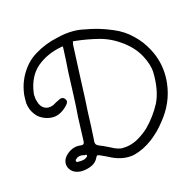

<svg xmlns="http://www.w3.org/2000/svg" viewBox="-63 -373 423 416"><g transform="rotate(-15 148.5 -165.0)"><path d="M103.5 -284.2Q103.5 -286.1 103.5 -287.1Q103.5 -289.1 100.6 -288.1Q67.4 -282.2 43.9 -262.7Q21.5 -243.2 16.6 -208Q15.6 -203.1 16.6 -197.3Q16.6 -192.4 18.6 -187.5Q21.5 -175.8 30.3 -170.9Q39.1 -166 50.8 -170.9Q54.7 -172.9 57.6 -174.8Q61.5 -176.8 65.4 -178.7Q68.4 -180.7 72.3 -180.7Q76.2 -180.7 79.1 -176.8Q82 -172.9 81.1 -169.9Q80.1 -166 77.1 -163.1Q67.4 -152.3 54.7 -147.5Q43 -143.6 29.3 -147.5Q13.7 -152.3 5.9 -163.1Q-2.9 -173.8 -4.9 -189.5Q-4.9 -195.3 -4.9 -201.2Q-4.9 -210 -2.9 -218.8Q0 -233.4 6.8 -247.1Q21.5 -275.4 44.9 -289.1Q68.4 -303.7 96.7 -309.6Q115.2 -314.5 133.8 -314.5Q146.5 -314.5 159.2 -311.5Q189.5 -306.6 218.8 -293.9Q242.2 -284.2 258.8 -267.6Q275.4 -252 286.1 -231.4Q301.8 -202.1 301.8 -168.9Q301.8 -160.2 300.8 -152.3Q295.9 -109.4 266.6 -74.2Q259.8 -65.4 252 -57.6Q244.1 -49.8 235.4 -43Q214.8 -27.3 192.4 -21.5Q168.9 -16.6 143.6 -28.3Q137.7 -31.2 131.8 -34.2Q125 -37.1 119.1 -40Q116.2 -41 115.2 -41Q113.3 -41 111.3 -37.1Q105.5 -23.4 86.9 -18.6Q79.1 -16.6 73.2 -16.6Q62.5 -16.6 54.7 -21.5Q45.9 -27.3 43.9 -38.1Q43 -48.8 49.8 -56.6Q56.6 -64.5 65.4 -68.4Q74.2 -72.3 84 -71.3Q89.8 -70.3 91.8 -72.3Q93.8 -74.2 93.8 -79.1Q94.7 -104.5 95.7 -130.9Q97.7 -156.2 98.6 -181.6Q99.6 -207 100.6 -232.4Q102.5 -257.8 103.5 -284.2ZM234.4 -258.8Q210.9 -276.4 185.5 -283.2Q159.2 -290 130.9 -293Q127 -293.9 127 -292Q127 -289.1 126 -287.1Q125 -265.6 124 -243.2Q123 -221.7 122.1 -200.2Q121.1 -168.9 119.1 -137.7Q118.2 -106.4 116.2 -75.2Q115.2 -69.3 117.2 -65.4Q119.1 -62.5 124 -60.5Q131.8 -57.6 139.6 -53.7Q147.5 -49.8 155.3 -45.9Q162.1 -43 168.9 -42Q176.8 -42 183.6 -43Q198.2 -45.9 209 -52.7Q220.7 -59.6 231.4 -69.3Q252.9 -90.8 266.6 -117.2Q279.3 -143.6 278.3 -184.6Q277.3 -201.2 266.6 -221.7Q255.9 -242.2 234.4 -258.8ZM87.9 -41Q89.8 -42 90.8 -43Q92.8 -43.9 92.8 -45.9Q92.8 -48.8 90.8 -48.8Q87.9 -47.9 86.9 -48.8Q83 -49.8 80.1 -49.8Q76.2 -49.8 72.3 -47.9Q70.3 -46.9 68.4 -44.9Q66.4 -43.9 66.4 -41Q67.4 -38.1 70.3 -38.1Q72.3 -39.1 74.2 -38.1Q78.1 -38.1 82 -39.1Q85 -39.1 87.9 -41Z"/></g></svg>

Font: Chain Script-Pehr4
Style: Regular
Weight: 400
Designer: Pehr
Version: Version 1.0